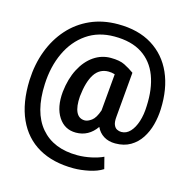

<svg xmlns="http://www.w3.org/2000/svg" viewBox="-127 -817 1151 1163"><g transform="rotate(15 448.0 -235.5)"><path d="M854 -261.2Q852.1 -211.4 839.4 -163.3Q826.7 -115.2 801 -75.9Q775.4 -36.6 735.6 -13.2Q695.8 10.3 640.1 10.3Q598.6 10.3 568.1 -8.5Q537.6 -27.3 522 -61.5Q473.1 8.8 393.1 8.8Q322.3 8.8 283.2 -51.3Q244.1 -111.3 253.4 -210Q262.7 -293.5 294.7 -355Q326.7 -416.5 375.2 -450Q423.8 -483.4 481.4 -483.4Q537.6 -483.4 569.6 -467.3Q601.6 -451.2 630.9 -430.2L606.4 -148.9Q603 -115.2 610.4 -97.4Q617.7 -79.6 630.9 -73Q644 -66.4 658.2 -66.4Q689.9 -66.4 713.6 -91.8Q737.3 -117.2 751.2 -160.6Q765.1 -204.1 766.6 -257.8Q772 -366.2 741.7 -446.3Q711.4 -526.4 644 -570.3Q576.7 -614.3 469.7 -614.3Q369.6 -614.3 296.6 -564Q223.6 -513.7 182.4 -426Q141.1 -338.4 136.2 -226.6Q127.9 -48.8 207.5 44.9Q287.1 138.7 437.5 138.7Q480 138.7 524.2 129.2Q568.4 119.6 598.6 105L617.2 177.7Q583 199.7 532 210.4Q481 221.2 435.5 221.2Q306.2 221.2 216.1 169.4Q126 117.7 80.6 17.6Q35.2 -82.5 40.5 -226.6Q44.9 -327.1 76.9 -411.9Q108.9 -496.6 165 -559.6Q221.2 -622.6 298.6 -657.2Q376 -691.9 471.7 -691.9Q599.1 -691.9 686.3 -637.9Q773.4 -584 816.4 -487.3Q859.4 -390.6 854 -261.2ZM360.8 -210Q356 -145 372.6 -110.8Q389.2 -76.7 426.3 -76.7Q444.8 -76.7 468.5 -94Q492.2 -111.3 509.3 -161.6L529.8 -393.6Q510.7 -399.9 490.2 -399.9Q433.6 -399.9 402.1 -351.6Q370.6 -303.2 360.8 -210Z"/></g></svg>

Font: Vazirmatn RD UI FD
Style: Bold
Weight: 700
Designer: Saber Rastikerdar
Foundry: Saber Rastikerdar
Version: Version 33.003